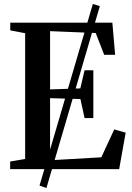

<svg xmlns="http://www.w3.org/2000/svg" viewBox="-20 -858 670 974"><path d="M180.5 83.5 451 -838 486.5 -827 215.5 96ZM107.5 -51.5V-689.5L32 -704V-743H550L564 -580H508.5L465.5 -690.5L234 -700V-404.5L387.5 -409.5L409 -501.5H453.5V-259H409L388 -355.5L234 -360V-45L494 -60L559.5 -201.5L617.5 -185L584.5 0H31.5V-38.5Z"/></svg>

Font: Merriweather 72pt SemiBold
Style: Regular
Weight: 600
Version: Version 2.100